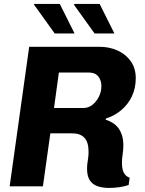

<svg xmlns="http://www.w3.org/2000/svg" viewBox="-20 -916 715 944"><path d="M516.5 8Q484 8 459.5 -0.5Q435 -9 421.5 -29.5Q408 -50 408 -86.5Q408 -106.5 411.8 -128Q415.5 -149.5 415.5 -168.5Q415.5 -193.5 410.2 -211Q405 -228.5 394.2 -239.5Q383.5 -250.5 368.5 -255.5Q353.5 -260.5 333 -260.5H227.5L191 0H27.5L123.5 -686H468Q518 -686 558.5 -667.5Q599 -649 623.2 -614.5Q647.5 -580 647.5 -531.5Q647.5 -483 628.8 -443Q610 -403 576.8 -375Q543.5 -347 500.5 -333L499.5 -327.5Q517 -322 532.5 -312.8Q548 -303.5 560 -288.8Q572 -274 579.2 -252.2Q586.5 -230.5 586.5 -200.5Q586.5 -180 583 -157.5Q579.5 -135 579.5 -115Q579.5 -96.5 583.2 -81.8Q587 -67 595.5 -57Q604 -47 617.5 -42.5L612.5 -6.5Q591.5 1 566 4.5Q540.5 8 516.5 8ZM245.5 -385H390Q414.5 -385 434.2 -400.5Q454 -416 466.2 -440.5Q478.5 -465 478.5 -493Q478.5 -521 463.2 -540.2Q448 -559.5 416 -559.5H269.5ZM445 -751.5 343 -893.5 347.5 -896.5H470L542.5 -751.5ZM249 -751.5 147 -893.5 148.5 -896.5H274L346.5 -751.5Z"/></svg>

Font: Chivo Medium
Style: Italic
Weight: 500
Italic angle: -8.05°
Designer: Hector Gatti
Foundry: Omnibus-Type
Version: Version 2.002